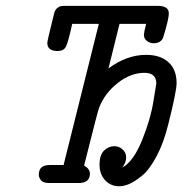

<svg xmlns="http://www.w3.org/2000/svg" viewBox="-20 -631 629 662"><path d="M113.8 -28.8Q113.8 -62 150.9 -62Q150.9 -62 199.2 -62L320.8 -548.8H229Q214.8 -483.9 207 -469.5Q199.2 -455.1 179.2 -455.1Q143.1 -455.1 143.1 -482.9Q143.1 -490.7 166 -582Q168.9 -596.2 176.5 -602.5Q184.1 -608.9 190.4 -609.9Q196.8 -610.8 208 -610.8H523.9Q562 -610.8 562 -585Q562 -573.7 556.9 -553Q551.8 -532.2 546.9 -516.1L542 -500Q533.2 -481.9 509.8 -481.9Q496.6 -481.9 486.3 -490Q476.1 -498 476.1 -511.2Q476.1 -518.1 483.9 -548.8H392.1L354 -395Q417 -441.9 483.9 -441.9Q532.7 -441.9 560.8 -416.5Q588.9 -391.1 588.9 -344.2Q588.9 -316.4 560.1 -202.1Q543.9 -137.2 519.5 -91.6Q495.1 -45.9 470 -25.4Q444.8 -4.9 426 3.2Q407.2 11.2 391.1 11.2Q361.3 11.2 342.3 -9.8Q323.2 -30.8 323.2 -63Q323.2 -97.2 339.1 -112.1Q355 -127 374 -127Q390.1 -127 402.6 -116Q415 -105 415 -87.9Q415 -71.8 401.9 -53.2Q439.9 -74.2 469.5 -146.7Q499 -219.2 508.8 -280.8L519 -342.8Q519 -379.9 478 -379.9Q430.2 -379.9 385.5 -344.5Q340.8 -309.1 321.8 -259.8Q318.8 -252 308.3 -211.4Q297.9 -170.9 285.9 -123Q273.9 -75.2 270 -60.1Q290 -48.8 290 -32.2Q290 0 251 0H148.9Q128.9 0 121.3 -9.5Q113.8 -19 113.8 -28.8Z"/></svg>

Font: CMU Typewriter Text
Style: Italic
Weight: 500
Italic angle: -14.04°
Version: Version 0.7.0